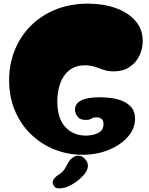

<svg xmlns="http://www.w3.org/2000/svg" viewBox="-20 -834 815 1052"><path d="M431 14Q351 14 278.5 -15Q206 -44 150 -98Q94 -152 62 -227Q30 -302 30 -394Q30 -481 60 -557Q90 -633 146.5 -690.5Q203 -748 283 -781Q363 -814 463 -814Q546 -814 613.5 -790Q681 -766 721.5 -720.5Q762 -675 762 -609Q762 -566 743.5 -528Q725 -490 689.5 -466.5Q654 -443 604 -443Q572 -443 548 -451.5Q524 -460 500 -468Q476 -476 445 -476Q393 -476 359.5 -449Q326 -422 310 -377Q294 -332 294 -279Q294 -186 337.5 -138.5Q381 -91 451 -91Q486 -91 516.5 -105Q547 -119 547 -154Q547 -174 536.5 -182.5Q526 -191 509 -191Q490 -191 480.5 -184Q471 -177 449 -177Q418 -177 404.5 -195.5Q391 -214 391 -233Q391 -301 528 -301Q552 -301 584.5 -297.5Q617 -294 648 -282Q679 -270 699.5 -246.5Q720 -223 720 -183Q720 -130 681 -85Q642 -40 576.5 -13Q511 14 431 14ZM331 195Q314 199 298.5 198Q283 197 275 184Q264 168 272 152.5Q280 137 300 124Q324 109 334.5 91.5Q345 74 353.5 57.5Q362 41 378 30Q393 18 411.5 19Q430 20 446 37Q466 59 460.5 85Q455 111 427 137Q407 157 381 173Q355 189 331 195Z"/></svg>

Font: Matemasie
Style: Regular
Weight: 400
Designer: Adam Yeo
Version: Version 1.001; ttfautohint (v1.8.4.7-5d5b)